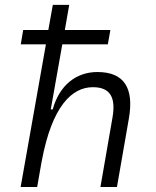

<svg xmlns="http://www.w3.org/2000/svg" viewBox="-20 -752 626 772"><path d="M383.8 0H450.2L498 -274.4C520 -398.9 478.5 -462.4 371.6 -462.4C284.7 -462.4 218.3 -407.7 191.9 -312H184.1L230.5 -573.7H413.6L423.8 -631.3H240.7L258.3 -732.4H192.4L174.3 -631.3H73.2L63.5 -573.7H164.6L63 0H129.4L147.5 -103V-102.5C189 -326.2 269.5 -401.4 353.5 -401.4C422.9 -401.4 446.8 -360.8 432.1 -278.3Z"/></svg>

Font: Cascadia Code NF Light
Style: Italic
Weight: 300
Italic angle: -10°
Monospace: yes
Designer: Aaron Bell
Foundry: Saja Typeworks
Version: Version 2404.023